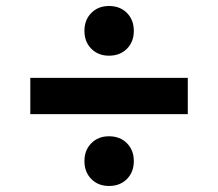

<svg xmlns="http://www.w3.org/2000/svg" viewBox="-20 -617 720 634"><path d="M339.8 -167Q376.5 -167 399.2 -144Q421.9 -121.1 421.9 -85Q421.9 -48.8 399.2 -25.9Q376.5 -2.9 339.8 -2.9Q304.2 -2.9 281.5 -25.9Q258.8 -48.8 258.8 -85Q258.8 -121.1 281.5 -144Q304.2 -167 339.8 -167ZM339.8 -597.2Q376.5 -597.2 399.2 -574.2Q421.9 -551.3 421.9 -515.1Q421.9 -479 399.2 -456.1Q376.5 -433.1 339.8 -433.1Q304.2 -433.1 281.5 -456.1Q258.8 -479 258.8 -515.1Q258.8 -551.3 281.5 -574.2Q304.2 -597.2 339.8 -597.2ZM80.1 -359.9H600.1V-240.2H80.1Z"/></svg>

Font: Gully
Style: Bold
Weight: 700
Designer: jaikishan Patel
Foundry: MagicType
Version: Version 1.000;Glyphs 3.2 (3242)